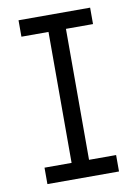

<svg xmlns="http://www.w3.org/2000/svg" viewBox="-81 -760 585 815"><g transform="rotate(-10 211.0 -353.0)"><path d="M56.6 0V-70.8H173.3V-635.3H56.6V-706.1H365.2V-635.3H248.5V-70.8H365.2V0Z"/></g></svg>

Font: Kay Pho Du Medium
Style: Regular
Weight: 500
Designer: Victor Gaultney, Khu Oo Reh
Foundry: SIL International
Version: Version 3.000